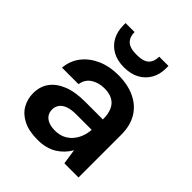

<svg xmlns="http://www.w3.org/2000/svg" viewBox="-205 -838 969 969"><g transform="rotate(45 280.0 -353.5)"><path d="M227 12Q165 12 124.5 -8.5Q84 -29 64.5 -63.5Q45 -98 45 -139Q45 -186 69.5 -220.5Q94 -255 142 -274.5Q190 -294 261 -294H388Q388 -333 376.5 -359Q365 -385 341.5 -398Q318 -411 283 -411Q242 -411 211.5 -391.5Q181 -372 175 -333H57Q62 -387 93 -426Q124 -465 173.5 -486.5Q223 -508 284 -508Q354 -508 404.5 -483.5Q455 -459 481.5 -414Q508 -369 508 -305V0H407L395 -80H394Q382 -59 366 -42.5Q350 -26 329.5 -13.5Q309 -1 283.5 5.5Q258 12 227 12ZM256 -83Q286 -83 309 -93.5Q332 -104 348.5 -123Q365 -142 374 -166Q383 -190 385 -216V-217H274Q238 -217 215 -208Q192 -199 181.5 -183.5Q171 -168 171 -148Q171 -127 181.5 -112.5Q192 -98 211 -90.5Q230 -83 256 -83ZM277 -555Q230 -555 196 -573.5Q162 -592 143.5 -625.5Q125 -659 125 -703V-719H189Q189 -684 209 -664.5Q229 -645 277 -645Q326 -645 345.5 -664.5Q365 -684 365 -719H431V-702Q431 -658 412 -625Q393 -592 359 -573.5Q325 -555 277 -555Z"/></g></svg>

Font: DM Sans 28pt SemiBold
Style: Regular
Weight: 600
Version: Version 4.004;gftools[0.9.30]